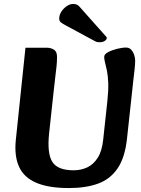

<svg xmlns="http://www.w3.org/2000/svg" viewBox="-20 -937 715 973"><path d="M329 16Q227 16 164.5 -10.5Q102 -37 77 -91Q52 -145 60 -226L109 -695H220Q237 -695 253 -685.5Q269 -676 269 -649Q269 -625 266.5 -601Q264 -577 260 -545Q256 -513 251 -466L229 -262Q218 -160 245 -117Q272 -74 353 -74Q390 -74 421.5 -88.5Q453 -103 475 -137Q497 -171 503 -230L524 -424Q530 -480 528.5 -517Q527 -554 522 -578.5Q517 -603 512.5 -619.5Q508 -636 508 -649Q508 -662 527.5 -672.5Q547 -683 573 -689.5Q599 -696 619 -696Q635 -696 645 -685Q655 -674 660 -658.5Q665 -643 665 -630Q665 -613 662 -584.5Q659 -556 655 -524L624 -238Q614 -140 576.5 -84.5Q539 -29 477 -6.5Q415 16 329 16ZM512 -758 383 -903Q377 -910 369.5 -913.5Q362 -917 350 -917Q335 -917 318.5 -906Q302 -895 291 -878Q280 -861 280 -843Q280 -831 287.5 -824.5Q295 -818 310 -810L462 -728Q470 -724 475 -723.5Q480 -723 488 -723Q500 -723 510.5 -729.5Q521 -736 521 -744Q521 -748 519 -750.5Q517 -753 512 -758Z"/></svg>

Font: Alkatra
Style: Regular
Weight: 400
Designer: Suman Bhandary
Version: Version 1.100;gftools[0.9.22]